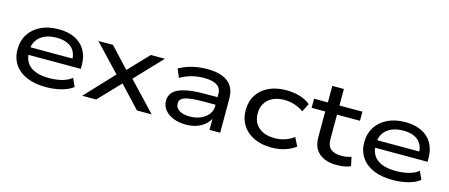

<svg xmlns="http://www.w3.org/2000/svg" viewBox="-44 -1139 3857 1649"><g transform="rotate(15 1884.5 -314.5)"><path d="M381 9Q283 9 211.5 -21Q140 -51 101.5 -108Q63 -165 63 -243Q63 -319 100 -377Q137 -435 204.5 -467.5Q272 -500 362 -500Q446 -500 506.5 -470.5Q567 -441 599.5 -385.5Q632 -330 632 -253V-220H142V-287H564L541 -269Q541 -346 494.5 -385.5Q448 -425 363 -425Q302 -425 257.5 -405Q213 -385 188.5 -347.5Q164 -310 164 -257V-248Q164 -191 188.5 -152.5Q213 -114 263 -93.5Q313 -73 388 -73Q449 -73 500 -86Q551 -99 588 -128L621 -56Q583 -25 518.5 -8Q454 9 381 9Z M703 0 965 -279 966 -226 715 -491H845L1023 -300H1000L1182 -491H1307L1058 -228L1059 -277L1321 0H1190L999 -204H1022L827 0Z M1625 9Q1562 9 1513 -11Q1464 -31 1436.5 -66Q1409 -101 1409 -146Q1409 -193 1439.5 -224.5Q1470 -256 1539 -272.5Q1608 -289 1724 -289H1846V-222H1728Q1664 -222 1622 -217.5Q1580 -213 1556 -204.5Q1532 -196 1522 -182Q1512 -168 1512 -148Q1512 -110 1547 -88.5Q1582 -67 1642 -67Q1693 -67 1735.5 -85Q1778 -103 1803.5 -135Q1829 -167 1829 -206V-317Q1829 -369 1790.5 -394Q1752 -419 1677 -419Q1620 -419 1566 -405Q1512 -391 1466 -363L1434 -439Q1467 -458 1507.5 -472Q1548 -486 1593 -493Q1638 -500 1682 -500Q1762 -500 1817 -479Q1872 -458 1901 -415Q1930 -372 1930 -304V0H1835V-111L1842 -112Q1826 -77 1796 -49.5Q1766 -22 1723.5 -6.5Q1681 9 1625 9Z M2386 9Q2297 9 2230.5 -22.5Q2164 -54 2127.5 -111Q2091 -168 2091 -244Q2091 -322 2127.5 -379.5Q2164 -437 2230.5 -468.5Q2297 -500 2386 -500Q2452 -500 2507.5 -483Q2563 -466 2601 -434L2563 -360Q2527 -386 2483.5 -400.5Q2440 -415 2393 -415Q2302 -415 2250 -368.5Q2198 -322 2198 -244Q2198 -166 2250 -121Q2302 -76 2392 -76Q2441 -76 2484 -90.5Q2527 -105 2562 -132L2600 -56Q2561 -26 2506.5 -8.5Q2452 9 2386 9Z M2966 9Q2866 9 2810 -39.5Q2754 -88 2754 -181V-410H2633V-491H2756V-638H2859V-491H3063V-410H2859V-190Q2859 -132 2891 -105Q2923 -78 2985 -78Q3009 -78 3031 -81.5Q3053 -85 3073 -93L3090 -14Q3067 -2 3035.5 3.5Q3004 9 2966 9Z M3464 9Q3366 9 3294.5 -21Q3223 -51 3184.5 -108Q3146 -165 3146 -243Q3146 -319 3183 -377Q3220 -435 3287.5 -467.5Q3355 -500 3445 -500Q3529 -500 3589.5 -470.5Q3650 -441 3682.5 -385.5Q3715 -330 3715 -253V-220H3225V-287H3647L3624 -269Q3624 -346 3577.5 -385.5Q3531 -425 3446 -425Q3385 -425 3340.5 -405Q3296 -385 3271.5 -347.5Q3247 -310 3247 -257V-248Q3247 -191 3271.5 -152.5Q3296 -114 3346 -93.5Q3396 -73 3471 -73Q3532 -73 3583 -86Q3634 -99 3671 -128L3704 -56Q3666 -25 3601.5 -8Q3537 9 3464 9Z"/></g></svg>

Font: Nunito Sans 10pt Expanded Medium
Style: Regular
Weight: 500
Width: 7
Designer: Vernon Adams
Foundry: Vernon Adams
Version: Version 3.101;gftools[0.9.27]